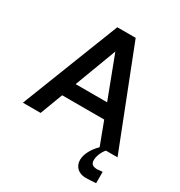

<svg xmlns="http://www.w3.org/2000/svg" viewBox="-213 -867 1153 1230"><g transform="rotate(30 363.5 -252.5)"><path d="M362 -580 479 -272H246ZM677 128 639 132C606 131 590 121 590 91C590 61 606 24 627 0H713L431 -721H295L13 0H144L207 -167H518L581 0H582L574 9C552 31 513 82 513 133C513 180 545 216 602 216C613 216 643 215 677 212Z"/></g></svg>

Font: Perun SemiBold
Style: Regular
Weight: 600
Foundry: Copyright (c) Stefan Peev, Context Ltd, 2016
Version: Version 1.089